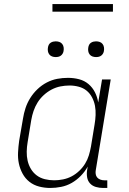

<svg xmlns="http://www.w3.org/2000/svg" viewBox="-20 -924 640 952"><path d="M229 8Q201 8 174 1Q147 -6 126 -22.5Q105 -39 92 -63Q79 -87 73.5 -113.5Q68 -140 69.5 -168.5Q71 -197 75 -226L94 -336Q98 -362 106.5 -388Q115 -414 130 -438Q145 -462 166 -482Q187 -502 212 -515Q237 -528 263.5 -533Q290 -538 317 -538Q346 -538 372.5 -531Q399 -524 419 -507Q439 -490 451 -466Q463 -442 467 -416L486 -530H529L455 -81Q453 -71 454.5 -61Q456 -51 462 -44Q468 -37 477.5 -33.5Q487 -30 497 -30H512V8H491Q473 8 455.5 3Q438 -2 426.5 -14.5Q415 -27 412 -45Q409 -63 412 -81L415 -98Q401 -73 380.5 -52Q360 -31 335.5 -17Q311 -3 283.5 2.5Q256 8 229 8Q229 8 229 8Q229 8 229 8ZM249 -30Q270 -30 292.5 -34.5Q315 -39 335 -49.5Q355 -60 372.5 -76.5Q390 -93 402 -112.5Q414 -132 420.5 -153.5Q427 -175 431 -197L449 -307Q453 -330 454 -353.5Q455 -377 451 -399Q447 -421 436.5 -441Q426 -461 409.5 -474.5Q393 -488 370.5 -494Q348 -500 325 -500Q302 -500 279.5 -495.5Q257 -491 236 -480Q215 -469 197 -452.5Q179 -436 166.5 -416Q154 -396 146.5 -374Q139 -352 135 -329L117 -219Q113 -196 112.5 -172.5Q112 -149 117 -127Q122 -105 133.5 -86Q145 -67 162.5 -54Q180 -41 202.5 -35.5Q225 -30 249 -30ZM456 -641Q447 -641 438.5 -644Q430 -647 424.5 -654Q419 -661 417.5 -670.5Q416 -680 418 -690Q419 -696 422 -702Q425 -708 431 -712Q437 -716 443.5 -717.5Q450 -719 456 -719Q466 -719 474.5 -716Q483 -713 488.5 -706Q494 -699 495.5 -689.5Q497 -680 495 -670Q494 -664 490.5 -658Q487 -652 481.5 -648Q476 -644 469.5 -642.5Q463 -641 456 -641ZM256 -641Q247 -641 238.5 -644Q230 -647 224.5 -654Q219 -661 217.5 -670.5Q216 -680 218 -690Q219 -696 222 -702Q225 -708 231 -712Q237 -716 243.5 -717.5Q250 -719 256 -719Q266 -719 274.5 -716Q283 -713 288.5 -706Q294 -699 295.5 -689.5Q297 -680 295 -670Q294 -664 290.5 -658Q287 -652 281.5 -648Q276 -644 269.5 -642.5Q263 -641 256 -641ZM540 -866H240V-904H540Z"/></svg>

Font: Iosevka Slab XLtEx
Style: Italic
Weight: 200
Width: 7
Italic angle: -9°
Monospace: yes
Designer: Belleve Invis
Foundry: Belleve Invis
Version: Version 11.1.0; ttfautohint (v1.8.3)